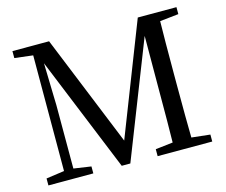

<svg xmlns="http://www.w3.org/2000/svg" viewBox="-103 -873 1192 1012"><g transform="rotate(-15 493.5 -366.5)"><path d="M42 0V-38L141 -52L142 -683L42 -695V-733H242L489 -125L726 -733H937V-695L835 -684Q833 -589 833 -393V-339Q833 -146 835 -49L936 -38V0H638V-38L733 -49Q735 -144 735 -336L736 -630L489 0H442L186 -628Q187 -561 191 -433Q192 -401 192 -399V-52L287 -38V0Z"/></g></svg>

Font: GenRyuMin TW M
Style: Regular
Weight: 500
Version: Version 1.501;PS 1;hotconv 16.6.51;makeotf.lib2.5.65220